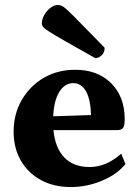

<svg xmlns="http://www.w3.org/2000/svg" viewBox="-20 -744 564 776"><path d="M266 12Q197 12 145 -16.5Q93 -45 64 -95.5Q35 -146 35 -212Q35 -283 68 -340Q101 -397 157 -429.5Q213 -462 284 -462Q375 -462 429.5 -407.5Q484 -353 484 -262Q484 -235 477 -226.5Q470 -218 452 -218H196Q203 -146 240 -107.5Q277 -69 342 -69Q376 -69 407 -82Q438 -95 470 -123L487 -81Q453 -39 392 -13.5Q331 12 266 12ZM276 -408Q242 -408 220 -373Q198 -338 195 -274L348 -279Q346 -342 327.5 -375Q309 -408 276 -408ZM365 -509Q287 -553 243 -578Q199 -603 179 -616Q159 -629 154 -635.5Q149 -642 149 -649Q149 -666 159 -683.5Q169 -701 184 -712.5Q199 -724 214 -724Q222 -724 230.5 -720Q239 -716 256.5 -699.5Q274 -683 308 -648Q342 -613 403 -551Q403 -532 391 -520.5Q379 -509 365 -509Z"/></svg>

Font: Petrona ExtraBold
Style: Regular
Weight: 800
Designer: Ringo R. Seeber
Foundry: Ringo R. Seeber
Version: Version 2.001; ttfautohint (v1.8.3)